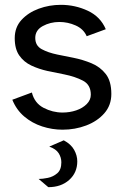

<svg xmlns="http://www.w3.org/2000/svg" viewBox="-20 -525 511 795"><path d="M239 12Q196 12 154.5 -1.5Q113 -15 80.5 -42.5Q48 -70 31 -112L112 -142Q123 -98 160.5 -78.5Q198 -59 239 -59Q269 -59 295.5 -68Q322 -77 339 -94Q356 -111 356 -133Q356 -174 323.5 -191Q291 -208 246 -217L177 -231Q141 -239 110 -253.5Q79 -268 60 -295Q41 -322 41 -367Q41 -412 69 -442.5Q97 -473 140.5 -489Q184 -505 232 -505Q291 -505 343.5 -480.5Q396 -456 418 -404L339 -375Q326 -405 293.5 -419.5Q261 -434 226 -434Q188 -434 157 -417Q126 -400 126 -368Q126 -336 152.5 -321.5Q179 -307 218 -299L283 -286Q323 -278 359 -263Q395 -248 418 -218.5Q441 -189 441 -136Q441 -89 412 -56Q383 -23 337 -5.5Q291 12 239 12ZM180 250 140 216Q156 216 178 211.5Q200 207 217 192.5Q234 178 234 147Q234 127 223 109.5Q212 92 184 82L244 56Q274 72 287 95.5Q300 119 300 143Q300 190 266.5 220Q233 250 180 250Z"/></svg>

Font: Atkinson Hyperlegible
Style: Regular
Weight: 400
Designer: Elliott Scott, Megan Eiswerth, Linus Boman, Theodore Petrosky
Foundry: Braille Institute
Version: Version 1.006; ttfautohint (v1.8.3)